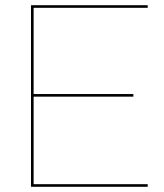

<svg xmlns="http://www.w3.org/2000/svg" viewBox="-20 -717 630 737"><path d="M99 -697H547V-687H109V-356H492V-346H109V-10H547V0H99Z"/></svg>

Font: HK Grotesk Thin
Style: Regular
Weight: 100
Designer: Alfredo Marco Pradil
Foundry: Hanken Design Co.
Version: Version 3.001